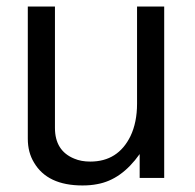

<svg xmlns="http://www.w3.org/2000/svg" viewBox="-20 -544 596 587"><path d="M482 0H407V-73Q351 6 277 19Q257 23 232 23Q125 23 84 -47Q65 -78 65 -120V-524H148V-153Q148 -83 207 -59Q228 -50 256 -50Q341 -50 379 -128Q399 -170 399 -227V-524H482Z"/></svg>

Font: SolaimanLipi Normal
Style: Regular
Weight: 400
Designer: Solaiman Karim
Foundry: Ekushey
Version: Designed by Solaiman Karim | Developed Version 2.002 : Al Ma